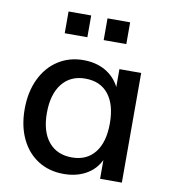

<svg xmlns="http://www.w3.org/2000/svg" viewBox="-82 -792 773 869"><g transform="rotate(10 304.5 -357.0)"><path d="M535 -504V0H435V-86Q413 -41 369.5 -17Q326 7 268 7Q201 7 150.5 -25Q100 -57 72 -115.5Q44 -174 44 -252Q44 -330 72.5 -390Q101 -450 152 -483Q203 -516 268 -516Q326 -516 369 -491.5Q412 -467 435 -422V-504ZM435 -254Q435 -341 397.5 -388Q360 -435 291 -435Q223 -435 184.5 -386.5Q146 -338 146 -252Q146 -167 184.5 -120Q223 -73 292 -73Q360 -73 397.5 -120.5Q435 -168 435 -254ZM163 -721H267V-621H163ZM342 -721H446V-621H342Z"/></g></svg>

Font: Muli SemiBold
Style: Regular
Weight: 600
Designer: Vernon Adams
Foundry: Vernon Adams
Version: Version 2.000